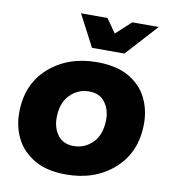

<svg xmlns="http://www.w3.org/2000/svg" viewBox="-85 -836 814 915"><g transform="rotate(10 322.0 -378.5)"><path d="M295 6Q205 6 145 -27.5Q82.5 -63.5 53.8 -120.5Q25 -177.5 25 -244Q25 -384 117.5 -465.5Q210 -547 350 -547Q441 -547 501 -514Q563.5 -478.5 591.8 -421.5Q620 -364.5 620 -298Q620 -159 528 -76.5Q436 6 295 6ZM308 -134Q362 -134 400.5 -173.5Q439 -213 439 -285Q439 -334 413 -368.5Q387 -403 336 -403Q282 -403 243.5 -363.5Q205 -324 205 -252Q205 -203 231 -168.5Q257 -134 308 -134ZM470 -610H313L233 -763H361L408 -696L481 -763H609Z"/></g></svg>

Font: Argentum Novus
Style: Bold Italic
Weight: 700
Designer: Julieta Ulanovsky (font) & Cristiano Sobral (main changes)
Foundry: Julieta Ulanovsky (font) & Cristiano Sobral (main changes)
Version: Version 3.00;November 27, 2020;FontCreator 13.0.0.2655 64-bi